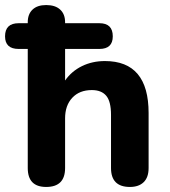

<svg xmlns="http://www.w3.org/2000/svg" viewBox="-43 -733 673 761"><path d="M140 8Q67 8 67 -67V-539H31Q-23 -539 -23 -589Q-23 -641 31 -641H67V-645Q67 -677 86 -695Q105 -713 140 -713Q176 -713 195.5 -695Q215 -677 215 -645V-641H351Q404 -641 404 -589Q404 -539 351 -539H215V-414Q241 -451 282 -471Q323 -491 373 -491Q546 -491 546 -285V-67Q546 -30 526.5 -11Q507 8 472 8Q397 8 397 -67V-278Q397 -331 378 -353.5Q359 -376 321 -376Q272 -376 243.5 -345.5Q215 -315 215 -264V-67Q215 8 140 8Z"/></svg>

Font: Chiron GoRound TC
Style: Bold
Weight: 700
Designer: Ryoko NISHIZUKA 西塚涼子 (kana, bopomofo & ideographs); Paul D. Hunt (Latin, Greek & Cyrillic); Sandoll Communications 산돌커뮤니
Foundry: Adobe
Version: Version 1.000;hotconv 1.1.1;makeotfexe 2.6.0